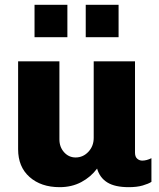

<svg xmlns="http://www.w3.org/2000/svg" viewBox="-20 -765 660 795"><path d="M226 -188Q226 -156 245.5 -134.5Q265 -113 293 -113Q324 -113 346 -136.5Q368 -160 368 -194V-511H539V-133Q539 -116 548 -108Q557 -100 569 -100Q587 -100 607 -110V-12Q595 -4 571 3Q547 10 513 10Q456 10 424.5 -9.5Q393 -29 382 -67Q356 -32 316.5 -11Q277 10 227 10Q150 10 102.5 -32Q55 -74 55 -147V-511H226ZM259 -611H123V-745H259ZM471 -611H335V-745H471Z"/></svg>

Font: Chivo ExtraBold
Style: Regular
Weight: 800
Designer: Hector Gatti
Foundry: Omnibus-Type
Version: Version 1.007